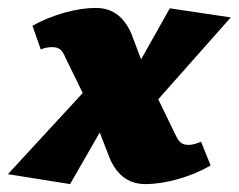

<svg xmlns="http://www.w3.org/2000/svg" viewBox="-43 -456 603 485"><path d="M324 9Q290 9 266.5 -10.5Q243 -30 230 -67L187 -178L122 -311Q116 -326 108.5 -331.5Q101 -337 88 -337Q82 -337 74 -335.5Q66 -334 60 -331L39 -391Q77 -412 120 -424Q163 -436 199 -436Q233 -436 256.5 -416.5Q280 -397 293 -360L333 -254L400 -116Q407 -101 414 -95.5Q421 -90 433 -90Q441 -90 449.5 -92.5Q458 -95 465 -98L489 -38Q451 -16 406.5 -3.5Q362 9 324 9ZM134 9 -23 -16 188 -245 245 -184ZM337 -183 279 -245 386 -435 540 -412Z"/></svg>

Font: Ysabeau Office Black
Style: Italic
Weight: 900
Italic angle: -12°
Designer: Christian Thalmann (Catharsis Fonts)
Version: Version 2.001;gftools[0.9.30]; featfreeze: tnum,lnum,ss02